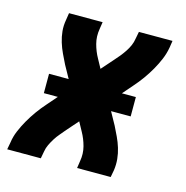

<svg xmlns="http://www.w3.org/2000/svg" viewBox="-85 -610 669 690"><g transform="rotate(15 250.0 -265.0)"><path d="M1 0 6 -27Q9 -49 18 -70.5Q27 -92 39 -113Q51 -134 65 -153.5Q79 -173 95 -191L128 -229H76V-301H149L123 -348Q114 -366 105.5 -384Q97 -402 91 -421.5Q85 -441 83 -461.5Q81 -482 85 -504L89 -530H214L210 -504Q205 -475 212 -448.5Q219 -422 232 -399L250 -366L287 -408Q297 -419 306 -430Q315 -441 323 -453Q331 -465 336.5 -477.5Q342 -490 344 -504L349 -530H474L470 -504Q466 -481 457 -459.5Q448 -438 436 -417Q424 -396 410 -376.5Q396 -357 380 -339L347 -301H399V-229H326L352 -182Q361 -164 369.5 -146Q378 -128 384 -108.5Q390 -89 392 -68.5Q394 -48 391 -27L386 0H261L265 -27Q270 -55 263 -81.5Q256 -108 243 -131L225 -164L188 -122Q179 -111 169.5 -100Q160 -89 152.5 -77Q145 -65 139 -52.5Q133 -40 131 -27L126 0Z"/></g></svg>

Font: Iosevka Curly XBdObl
Style: Regular
Weight: 800
Italic angle: -9°
Monospace: yes
Designer: Belleve Invis
Foundry: Belleve Invis
Version: Version 11.1.0; ttfautohint (v1.8.3)